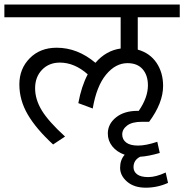

<svg xmlns="http://www.w3.org/2000/svg" viewBox="-35 -667 834 869"><path d="M529.3 33.4Q493.4 20.7 473.2 -4.8Q453 -30.3 453 -62.7Q453 -105.7 489.9 -135.5Q526.8 -165.3 587.5 -165.3H593Q634.5 -225.5 634.5 -280.6Q634.5 -326.6 610.5 -353.9Q586.5 -381.2 542 -381.2Q487.9 -381.2 444.9 -329.1Q401.9 -277 384.7 -175.9L319.5 -200.2Q333.2 -275.5 362 -330.6Q302.3 -383.7 236.1 -383.7Q186.6 -383.7 155.2 -351.1Q123.9 -318.5 123.9 -267.7Q123.9 -216.9 154.4 -166.8Q185 -116.8 259.4 -49L205.3 -13.1Q128.4 -83.9 90.5 -148.9Q52.6 -213.9 52.6 -284.9Q52.6 -355.9 99.6 -403.4Q146.6 -451 221.4 -451Q316 -451 396.9 -382.7Q444.9 -438.3 511.1 -447.4V-589H-15.2V-646.6H778.6V-589H588.5V-442.4Q643.1 -427.2 673.2 -383Q703.2 -338.7 703.2 -278.1Q703.2 -201.2 640 -115.8H607.2Q562.7 -115.8 540.4 -98.8Q518.2 -81.9 518.2 -58.6Q518.2 -35.4 536.4 -21.7Q554.6 -8.1 590 -8.1Q625.4 -8.1 676.9 -25.3L688.1 25.3Q636 40.4 599.1 42.5Q569.3 57.6 569.3 90Q569.3 109.7 585.7 122.1Q602.1 134.5 636.2 134.5Q670.4 134.5 714.9 113.8L725.5 160.8Q677.5 182.5 624.6 182.5Q571.8 182.5 540.2 155.2Q508.6 127.9 508.6 92.3Q508.6 56.6 529.3 33.4Z"/></svg>

Font: KhulaRegular
Style: Regular
Weight: 400
Designer: Erin McLaughlin, Steve Matteson
Version: Version 1.001;PS 1.0;hotconv 1.0.72;makeotf.lib2.5.5900; ttf